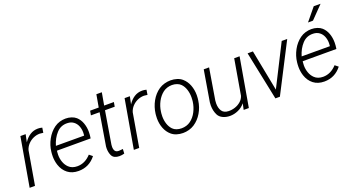

<svg xmlns="http://www.w3.org/2000/svg" viewBox="-50 -1349 3587 1958"><g transform="rotate(-20 1743.0 -370.0)"><path d="M307.1 -483.9Q271.5 -483.9 237.3 -468.8Q203.1 -453.6 178 -426.5Q152.8 -399.4 142.6 -364.7L80.1 0H22L113.8 -528.3H170.9L153.8 -445.8Q182.1 -489.7 220.7 -514.4Q259.3 -539.1 307.6 -539.1Q329.1 -539.1 353 -532.7L344.7 -479.5Z M739.7 -83Q667 9.8 552.2 9.8Q481.4 9.8 434.6 -26.6Q387.7 -63 367.2 -125.5Q352.5 -171.9 352.5 -220.7Q352.5 -238.8 353.5 -248L355.5 -269.5Q362.8 -337.4 396.5 -399.4Q430.2 -461.4 483.9 -500.5Q510.3 -519.5 542.2 -529.1Q574.2 -538.6 606.4 -538.6Q639.6 -538.6 669.2 -528.8Q698.7 -519 718.8 -501.5Q752 -471.7 768.3 -426.5Q784.7 -381.3 784.7 -328.6Q784.7 -312.5 783.2 -296.4L778.8 -260.7H413.1L411.6 -249Q409.7 -234.9 409.7 -216.3Q409.7 -174.3 423.1 -137Q436.5 -99.6 463.4 -73.7Q498 -40 556.2 -40Q639.2 -40 704.6 -111.3ZM419.9 -310.5 726.1 -310.1 727.1 -317.4Q728.5 -330.6 728.5 -343.8Q728.5 -381.8 715.3 -414.3Q702.1 -446.8 675 -467Q647.9 -487.3 608.9 -488.3Q537.6 -491.2 490 -439.2Q442.4 -387.2 419.9 -310.5Z M1047.9 2Q1020.5 9.8 993.7 9.8Q965.8 9.8 944.1 -0.2Q922.4 -10.3 911.6 -34.2Q897 -67.4 897 -107.4Q897 -114.3 897.9 -128.9L956.1 -480.5H861.8L870.6 -528.3H963.9L987.8 -664.1H1046.9L1022.9 -528.3H1128.4L1120.1 -480.5H1014.6L956.1 -128.4Q954.6 -116.7 954.6 -105Q954.6 -76.7 966.1 -59.8Q977.5 -43 1006.8 -43Q1018.1 -43 1050.8 -46.9Z M1438 -483.9Q1402.3 -483.9 1368.2 -468.8Q1334 -453.6 1308.8 -426.5Q1283.7 -399.4 1273.4 -364.7L1210.9 0H1152.8L1244.6 -528.3H1301.8L1284.7 -445.8Q1313 -489.7 1351.6 -514.4Q1390.1 -539.1 1438.5 -539.1Q1460 -539.1 1483.9 -532.7L1475.6 -479.5Z M1486.8 -269Q1495.6 -340.8 1529.8 -402.6Q1564 -464.4 1619.1 -502Q1646 -520 1679 -529.3Q1711.9 -538.6 1746.1 -538.6Q1782.2 -538.6 1814.7 -528.3Q1847.2 -518.1 1870.1 -498Q1908.2 -464.8 1927.5 -414.6Q1946.8 -364.3 1946.8 -305.7Q1946.8 -289.6 1945.3 -273.4L1942.4 -249.5Q1933.1 -179.2 1897.9 -119.6Q1862.8 -60.1 1808.1 -24.4Q1781.7 -7.3 1749.8 1.5Q1717.8 10.3 1685.1 10.3Q1648.9 10.3 1616.5 0Q1584 -10.3 1561 -30.3Q1522.9 -63 1503.4 -112.8Q1483.9 -162.6 1483.9 -220.2Q1483.9 -236.8 1485.4 -252.9ZM1543.5 -252.9Q1542 -237.8 1542 -221.7Q1542 -178.2 1554.4 -139.9Q1566.9 -101.6 1592.3 -74.7Q1608.4 -57.6 1633.5 -48.8Q1658.7 -40 1687.5 -40Q1713.9 -40 1739 -47.6Q1764.2 -55.2 1784.7 -70.3Q1826.7 -101.1 1852.5 -151.4Q1878.4 -201.7 1885.7 -257.3L1887.2 -272.9Q1888.7 -288.6 1888.7 -304.2Q1888.7 -348.1 1876.2 -387.2Q1863.8 -426.3 1838.4 -453.1Q1822.3 -470.2 1796.9 -479.5Q1771.5 -488.8 1743.2 -488.8Q1716.8 -488.8 1691.7 -481Q1666.5 -473.1 1646.5 -458Q1605 -426.3 1579.1 -376.7Q1553.2 -327.1 1545.9 -272Z M2344.7 0 2358.9 -66.9Q2328.1 -28.8 2284.2 -9.3Q2240.2 10.3 2194.8 10.3Q2151.9 10.3 2117.4 -6.3Q2083 -22.9 2068.4 -52.2Q2044.9 -99.1 2044.9 -157.2Q2044.9 -168 2046.9 -190.4L2103.5 -528.3H2161.6L2105.5 -189Q2103.5 -167.5 2103.5 -157.2Q2103.5 -106.9 2125 -74.7Q2146.5 -42.5 2196.3 -41Q2231.4 -39.6 2267.1 -51.3Q2302.7 -63 2330.1 -86.9Q2357.4 -110.8 2368.2 -144.5L2434.1 -528.3H2492.7L2400.9 0Z M3009.3 -527.8 2737.8 0H2689L2579.6 -528.3H2637.2L2724.1 -82.5L2949.7 -528.3Z M3266.1 -613.3 3377.9 -749.5 3451.7 -749 3320.3 -613.8ZM3406.7 -83Q3334 9.8 3219.2 9.8Q3148.4 9.8 3101.6 -26.6Q3054.7 -63 3034.2 -125.5Q3019.5 -171.9 3019.5 -220.7Q3019.5 -238.8 3020.5 -248L3022.5 -269.5Q3029.8 -337.4 3063.5 -399.4Q3097.2 -461.4 3150.9 -500.5Q3177.2 -519.5 3209.2 -529.1Q3241.2 -538.6 3273.4 -538.6Q3306.6 -538.6 3336.2 -528.8Q3365.7 -519 3385.7 -501.5Q3418.9 -471.7 3435.3 -426.5Q3451.7 -381.3 3451.7 -328.6Q3451.7 -312.5 3450.2 -296.4L3445.8 -260.7H3080.1L3078.6 -249Q3076.7 -234.9 3076.7 -216.3Q3076.7 -174.3 3090.1 -137Q3103.5 -99.6 3130.4 -73.7Q3165 -40 3223.1 -40Q3306.2 -40 3371.6 -111.3ZM3086.9 -310.5 3393.1 -310.1 3394 -317.4Q3395.5 -330.6 3395.5 -343.8Q3395.5 -381.8 3382.3 -414.3Q3369.1 -446.8 3342 -467Q3314.9 -487.3 3275.9 -488.3Q3204.6 -491.2 3157 -439.2Q3109.4 -387.2 3086.9 -310.5Z"/></g></svg>

Font: Mardoto Light
Style: Italic
Weight: 300
Italic angle: -12°
Designer: Christian Robertson, Vahan Hovhannisyan
Foundry: Google
Version: Version 1.000